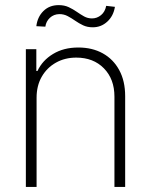

<svg xmlns="http://www.w3.org/2000/svg" viewBox="-20 -741 599 761"><path d="M125 -353.5V0H82.5V-545.9H124V-459.5H128.4Q147.9 -501.5 190.2 -527.1Q232.4 -552.7 290.5 -552.7Q345.7 -552.7 387.5 -529.5Q429.2 -506.3 452.6 -463.1Q476.1 -419.9 476.1 -359.9V0H433.6V-357.9Q433.6 -427.7 391.8 -470.2Q350.1 -512.7 282.2 -512.7Q237.3 -512.7 201.7 -492.7Q166 -472.7 145.5 -437Q125 -401.4 125 -353.5ZM347.7 -632.8Q326.2 -632.8 309.6 -640.6Q293 -648.4 278.3 -658.7Q263.7 -668.9 248.5 -677Q233.4 -685.1 215.3 -685.1Q192.9 -684.6 177.7 -670.4Q162.6 -656.2 159.7 -635.3L124 -637.2Q128.4 -673.8 152.1 -697.3Q175.8 -720.7 212.4 -720.7Q235.4 -720.7 252.4 -712.6Q269.5 -704.6 284.2 -694.3Q298.8 -684.1 313.2 -676Q327.6 -668 344.7 -668Q364.7 -668 380.6 -681.2Q396.5 -694.3 400.9 -717.8L435.5 -713.9Q429.7 -677.7 405.3 -655.3Q380.9 -632.8 347.7 -632.8Z"/></svg>

Font: Inter Tight ExtraLight
Style: Regular
Weight: 250
Designer: Rasmus Andersson
Foundry: rsms
Version: Version 3.004